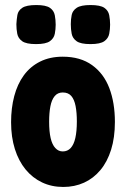

<svg xmlns="http://www.w3.org/2000/svg" viewBox="-20 -725 500 762"><path d="M231 17Q185 17 147 -1Q109 -19 81.5 -52.5Q54 -86 39 -133.5Q24 -181 24 -240Q24 -296 36.5 -343.5Q49 -391 74.5 -426Q100 -461 139 -480.5Q178 -500 229 -500Q299 -500 345.5 -466.5Q392 -433 414 -375Q436 -317 436 -241Q436 -179 421 -131Q406 -83 378.5 -50Q351 -17 313.5 0Q276 17 231 17ZM229 -124Q248 -124 260.5 -137.5Q273 -151 279 -177.5Q285 -204 285 -243Q285 -278 280 -304Q275 -330 263 -344Q251 -358 229 -358Q209 -358 197 -343.5Q185 -329 180 -303Q175 -277 175 -242Q175 -203 181 -177Q187 -151 199.5 -137.5Q212 -124 229 -124ZM339 -550Q300 -550 284 -561.5Q268 -573 264.5 -591Q261 -609 261 -629Q261 -648 264.5 -665.5Q268 -683 284.5 -694Q301 -705 339 -705Q378 -705 394 -694Q410 -683 413.5 -664.5Q417 -646 417 -627Q417 -609 413.5 -591Q410 -573 394 -561.5Q378 -550 339 -550ZM123 -550Q84 -550 68 -561.5Q52 -573 48.5 -591Q45 -609 45 -629Q46 -648 49 -665.5Q52 -683 68.5 -694Q85 -705 124 -705Q162 -705 178 -694Q194 -683 197.5 -664.5Q201 -646 201 -627Q201 -609 197.5 -591Q194 -573 178 -561.5Q162 -550 123 -550Z"/></svg>

Font: Fredoka Condensed SemiBold
Style: Regular
Weight: 600
Width: 3
Designer: Ben Nathan
Foundry: Milena B. Brandão, Ben Nathan
Version: Version 2.001